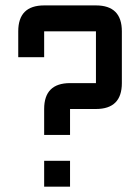

<svg xmlns="http://www.w3.org/2000/svg" viewBox="-20 -704 528 724"><path d="M146.5 -683.6H341.8Q439.5 -683.6 439.5 -585.9V-390.6Q439.5 -293 341.8 -293H244.1V-195.3H146.5V-293Q146.5 -390.6 244.1 -390.6H341.8V-585.9H146.5V-488.3H48.8V-585.9Q48.8 -683.6 146.5 -683.6ZM146.5 0V-97.7H244.1V0Z"/></svg>

Font: BabelStone Runic Berhtwald
Style: Regular
Weight: 400
Designer: Andrew West
Foundry: BabelStone
Version: Version 7.004;November 9, 2023